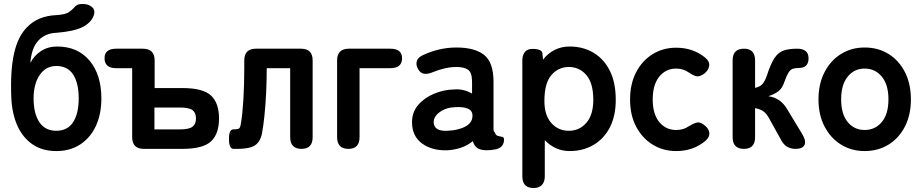

<svg xmlns="http://www.w3.org/2000/svg" viewBox="-20 -749 4639 966"><path d="M263 11Q193 11 144 -22.5Q95 -56 68 -115.5Q41 -175 37 -254Q31 -391 50.5 -479Q70 -567 117 -613Q171 -669 264 -673Q313 -676 329 -690Q344 -700 351 -709Q358 -718 367.5 -723.5Q377 -729 397 -729Q426 -729 444 -712.5Q462 -696 450 -667Q436 -633 393.5 -612Q351 -591 264 -584Q235 -583 212.5 -573Q190 -563 174 -546Q155 -526 145 -496.5Q135 -467 133 -432Q150 -468 185.5 -491.5Q221 -515 267 -515Q371 -515 430.5 -444Q490 -373 490 -254Q490 -175 462.5 -115.5Q435 -56 384 -22.5Q333 11 263 11ZM263 -91Q320 -91 348 -134.5Q376 -178 376 -254Q376 -331 348 -374Q320 -417 263 -417Q211 -417 180 -372Q149 -327 149 -254Q149 -178 178 -134.5Q207 -91 263 -91Z M704 0Q645 0 645 -59V-406H565Q506 -406 506 -456Q506 -504 565 -504H698Q758 -504 758 -445V-306H897Q1002 -306 1042 -268Q1082 -230 1082 -153Q1082 -76 1042 -38Q1002 0 897 0ZM757 -98H886Q931 -98 948.5 -111.5Q966 -125 966 -153Q966 -182 948.5 -195Q931 -208 886 -208H757Z M1155 0Q1132 0 1132 -50Q1132 -98 1154 -98Q1174 -98 1181.5 -102Q1189 -106 1192 -128Q1200 -172 1204.5 -248Q1209 -324 1209 -408V-445Q1209 -504 1268 -504H1494Q1553 -504 1553 -445V-59Q1553 0 1497 0Q1440 0 1440 -59V-406H1322Q1322 -344 1319 -282Q1316 -220 1310.5 -167Q1305 -114 1298 -77Q1289 -34 1261.5 -17Q1234 0 1176 0Z M1733 0Q1676 0 1676 -59V-445Q1676 -504 1736 -504H1943Q2003 -504 2003 -456Q2003 -406 1943 -406H1789V-59Q1789 0 1733 0Z M2232 7Q2154 10 2103.5 -27Q2053 -64 2053 -134Q2053 -185 2084 -221Q2115 -257 2164 -277.5Q2213 -298 2265 -299Q2291 -301 2314 -295Q2337 -289 2355 -278V-337Q2355 -384 2335 -398Q2315 -412 2276 -412Q2248 -412 2217.5 -405Q2187 -398 2158 -386Q2132 -375 2113.5 -378Q2095 -381 2083 -402Q2071 -423 2077.5 -442.5Q2084 -462 2111 -473Q2147 -490 2189.5 -500Q2232 -510 2276 -510Q2369 -510 2416 -472.5Q2463 -435 2463 -337V-99Q2463 -86 2469 -84Q2474 -68 2485.5 -65Q2497 -62 2506.5 -60.5Q2516 -59 2516 -47Q2516 -29 2506.5 -16Q2497 -3 2475 2Q2452 7 2430 7Q2399 7 2382.5 -3.5Q2366 -14 2359 -39Q2334 -18 2301 -6.5Q2268 5 2232 7ZM2230 -91Q2286 -93 2322.5 -113Q2359 -133 2357 -170Q2356 -194 2332.5 -203Q2309 -212 2274 -210Q2225 -209 2193 -185.5Q2161 -162 2162 -133Q2164 -88 2230 -91Z M2665 197Q2608 197 2608 138V-444Q2608 -472 2621 -487.5Q2634 -503 2658 -503Q2706 -503 2709 -481L2712 -449Q2737 -481 2771 -498Q2805 -515 2846 -515Q2913 -515 2965.5 -484Q3018 -453 3048 -393.5Q3078 -334 3078 -247Q3078 -165 3048 -107.5Q3018 -50 2965.5 -19.5Q2913 11 2846 11Q2809 11 2777 -3.5Q2745 -18 2721 -44V138Q2721 166 2706.5 181.5Q2692 197 2665 197ZM2842 -91Q2895 -91 2930 -131Q2965 -171 2965 -247Q2965 -331 2930 -371.5Q2895 -412 2842 -412Q2789 -412 2754 -371Q2719 -330 2719 -241Q2719 -169 2754 -130Q2789 -91 2842 -91Z M3382 11Q3316 11 3263.5 -21.5Q3211 -54 3180.5 -112Q3150 -170 3150 -248Q3150 -327 3180.5 -385.5Q3211 -444 3263.5 -476.5Q3316 -509 3382 -509Q3467 -509 3528 -459Q3551 -440 3548 -418Q3545 -396 3524 -379Q3502 -363 3486.5 -365Q3471 -367 3446 -384Q3418 -404 3382 -404Q3330 -404 3297 -363.5Q3264 -323 3264 -248Q3264 -175 3297 -135Q3330 -95 3382 -95Q3419 -95 3444 -113Q3467 -127 3484.5 -132Q3502 -137 3523 -120Q3545 -104 3548.5 -82.5Q3552 -61 3530 -41Q3469 11 3382 11Z M3723 0Q3666 0 3666 -59V-445Q3666 -504 3723 -504Q3779 -504 3779 -445V-307Q3803 -312 3815.5 -325.5Q3828 -339 3838 -368Q3857 -427 3876 -456Q3895 -485 3922 -494.5Q3949 -504 3990 -504Q4048 -504 4048 -456Q4048 -407 3999 -407Q3981 -407 3969 -403Q3957 -399 3947.5 -384Q3938 -369 3926 -336Q3916 -305 3896.5 -290Q3877 -275 3846 -265Q3878 -260 3901 -244Q3924 -228 3942 -197L4014 -78Q4037 -41 4028 -20.5Q4019 0 3983 0Q3935 0 3912 -41L3851 -151Q3838 -176 3822 -188Q3806 -200 3779 -205V-59Q3779 0 3723 0Z M4330 11Q4264 11 4211.5 -21.5Q4159 -54 4128.5 -112.5Q4098 -171 4098 -249Q4098 -327 4128.5 -386Q4159 -445 4211.5 -477.5Q4264 -510 4330 -510Q4398 -510 4450.5 -477.5Q4503 -445 4533 -386Q4563 -327 4563 -249Q4563 -171 4533 -112.5Q4503 -54 4450.5 -21.5Q4398 11 4330 11ZM4330 -95Q4383 -95 4416.5 -135Q4450 -175 4450 -249Q4450 -323 4416.5 -363.5Q4383 -404 4330 -404Q4278 -404 4245 -363.5Q4212 -323 4212 -249Q4212 -175 4245 -135Q4278 -95 4330 -95Z"/></svg>

Font: Zen Maru Gothic
Style: Bold
Weight: 700
Designer: Yoshimichi Ohira
Foundry: Positype
Version: Version 1.001